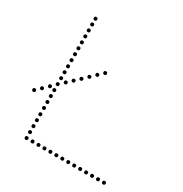

<svg xmlns="http://www.w3.org/2000/svg" viewBox="-168 -854 933 978"><g transform="rotate(30 298.5 -365.0)"><path d="M150 -349Q140 -349 140 -359Q140 -369 150 -369Q160 -369 160 -359Q160 -349 150 -349ZM180 -377Q170 -377 170 -387Q170 -397 180 -397Q190 -397 190 -387Q190 -377 180 -377ZM210 -405Q200 -405 200 -415Q200 -425 210 -425Q220 -425 220 -415Q220 -405 210 -405ZM240 -434Q230 -434 230 -444Q230 -454 240 -454Q250 -454 250 -444Q250 -434 240 -434ZM270 -463Q260 -463 260 -473Q260 -483 270 -483Q280 -483 280 -473Q280 -463 270 -463ZM300 -491Q290 -491 290 -501Q290 -511 300 -511Q310 -511 310 -501Q310 -491 300 -491ZM30 -235Q20 -235 20 -245Q20 -255 30 -255Q40 -255 40 -245Q40 -235 30 -235ZM60 -263Q50 -263 50 -273Q50 -283 60 -283Q70 -283 70 -273Q70 -263 60 -263ZM90 -292Q80 -292 80 -302Q80 -312 90 -312Q100 -312 100 -302Q100 -292 90 -292ZM119 -706Q109 -706 109 -716Q109 -726 119 -726Q129 -726 129 -716Q129 -706 119 -706ZM119 -672Q109 -672 109 -682Q109 -692 119 -692Q129 -692 129 -682Q129 -672 119 -672ZM119 -637Q109 -637 109 -647Q109 -657 119 -657Q129 -657 129 -647Q129 -637 119 -637ZM119 -602Q109 -602 109 -612Q109 -622 119 -622Q129 -622 129 -612Q129 -602 119 -602ZM119 -567Q109 -567 109 -577Q109 -587 119 -587Q129 -587 129 -577Q129 -567 119 -567ZM119 -532Q109 -532 109 -542Q109 -552 119 -552Q129 -552 129 -542Q129 -532 119 -532ZM119 -497Q109 -497 109 -507Q109 -517 119 -517Q129 -517 129 -507Q129 -497 119 -497ZM119 -462Q109 -462 109 -472Q109 -482 119 -482Q129 -482 129 -472Q129 -462 119 -462ZM119 -426Q109 -426 109 -436Q109 -446 119 -446Q129 -446 129 -436Q129 -426 119 -426ZM119 -391Q109 -391 109 -401Q109 -411 119 -411Q129 -411 129 -401Q129 -391 119 -391ZM119 -356Q109 -356 109 -366Q109 -376 119 -376Q129 -376 129 -366Q129 -356 119 -356ZM119 -321Q109 -321 109 -331Q109 -341 119 -341Q129 -341 129 -331Q129 -321 119 -321ZM119 -286Q109 -286 109 -296Q109 -306 119 -306Q129 -306 129 -296Q129 -286 119 -286ZM119 -251Q109 -251 109 -261Q109 -271 119 -271Q129 -271 129 -261Q129 -251 119 -251ZM119 -216Q109 -216 109 -226Q109 -236 119 -236Q129 -236 129 -226Q129 -216 119 -216ZM119 -181Q109 -181 109 -191Q109 -201 119 -201Q129 -201 129 -191Q129 -181 119 -181ZM119 -144Q109 -144 109 -154Q109 -164 119 -164Q129 -164 129 -154Q129 -144 119 -144ZM119 -109Q109 -109 109 -119Q109 -129 119 -129Q129 -129 129 -119Q129 -109 119 -109ZM119 -74Q109 -74 109 -84Q109 -94 119 -94Q129 -94 129 -84Q129 -74 119 -74ZM119 -39Q109 -39 109 -49Q109 -59 119 -59Q129 -59 129 -49Q129 -39 119 -39ZM119 -4Q109 -4 109 -14Q109 -24 119 -24Q129 -24 129 -14Q129 -4 119 -4ZM154 -4Q144 -4 144 -14Q144 -24 154 -24Q164 -24 164 -14Q164 -4 154 -4ZM189 -4Q179 -4 179 -14Q179 -24 189 -24Q199 -24 199 -14Q199 -4 189 -4ZM224 -4Q214 -4 214 -14Q214 -24 224 -24Q234 -24 234 -14Q234 -4 224 -4ZM259 -4Q249 -4 249 -14Q249 -24 259 -24Q269 -24 269 -14Q269 -4 259 -4ZM294 -4Q284 -4 284 -14Q284 -24 294 -24Q304 -24 304 -14Q304 -4 294 -4ZM329 -4Q319 -4 319 -14Q319 -24 329 -24Q339 -24 339 -14Q339 -4 329 -4ZM364 -4Q354 -4 354 -14Q354 -24 364 -24Q374 -24 374 -14Q374 -4 364 -4ZM399 -4Q389 -4 389 -14Q389 -24 399 -24Q409 -24 409 -14Q409 -4 399 -4ZM434 -4Q424 -4 424 -14Q424 -24 434 -24Q444 -24 444 -14Q444 -4 434 -4ZM469 -4Q459 -4 459 -14Q459 -24 469 -24Q479 -24 479 -14Q479 -4 469 -4ZM504 -4Q494 -4 494 -14Q494 -24 504 -24Q514 -24 514 -14Q514 -4 504 -4ZM539 -4Q529 -4 529 -14Q529 -24 539 -24Q549 -24 549 -14Q549 -4 539 -4ZM574 -4Q564 -4 564 -14Q564 -24 574 -24Q584 -24 584 -14Q584 -4 574 -4Z"/></g></svg>

Font: Raleway Dots 
Style: Regular
Weight: 400
Version: Version 1.000